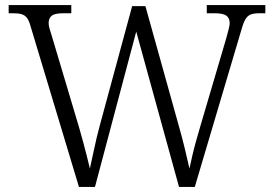

<svg xmlns="http://www.w3.org/2000/svg" viewBox="-20 -734 1075 754"><path d="M100 -631Q94 -653 86 -663.5Q78 -674 65.5 -678Q53 -682 32 -682H14V-714H260V-682H229Q196 -682 183.5 -672.5Q171 -663 171 -643Q171 -634 174.5 -622Q178 -610 184 -591L291 -232Q300 -201 307 -174.5Q314 -148 320.5 -123Q327 -98 333 -72Q342 -112 350.5 -152.5Q359 -193 371 -238L499 -710H551L681 -244Q695 -195 705.5 -151.5Q716 -108 724 -72Q729 -95 735 -121.5Q741 -148 749 -176.5Q757 -205 766 -236L868 -582Q873 -601 877.5 -617.5Q882 -634 882 -643Q882 -663 869 -672.5Q856 -682 821 -682H792V-714H1022V-682H999Q978 -682 965.5 -677.5Q953 -673 944.5 -659.5Q936 -646 928 -617L745 0H683L515 -610L353 0H290Z"/></svg>

Font: Noto Serif Kannada Light
Style: Regular
Weight: 300
Version: Version 2.003